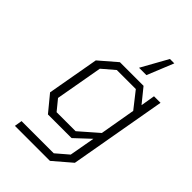

<svg xmlns="http://www.w3.org/2000/svg" viewBox="-270 -851 1143 1143"><g transform="rotate(45 301.0 -280.0)"><path d="M364 -580 457 -747H494L426 -580ZM86 187 94 139H365L442 73L471 -89L376 0H177L93 -102L151 -429L260 -523H459L532 -433L547 -523H602L494 90L381 187ZM364 -46 482 -149 521 -374 440 -477H280L203 -411L150 -112L204 -46Z"/></g></svg>

Font: Tomorrow Light
Style: Italic
Weight: 300
Italic angle: -10°
Designer: Tony de Marco, Monica Rizzolli
Foundry: Just in Type
Version: Version 2.002